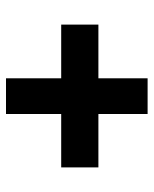

<svg xmlns="http://www.w3.org/2000/svg" viewBox="44 -640 512 640"><g transform="rotate(-90 300.0 -320.0)"><path d="M240 -84V-248H62V-372H240V-556H359V-372H538V-248H359V-84Z"/></g></svg>

Font: Pixelify Sans SemiBold
Style: Regular
Weight: 600
Designer: Stefie Justprince
Foundry: Typecalism Foundryline
Version: Version 1.000